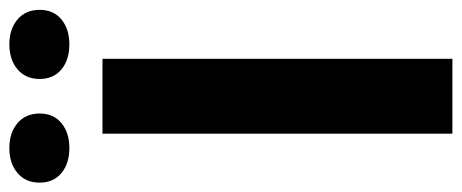

<svg xmlns="http://www.w3.org/2000/svg" viewBox="-334 -662 963 400"><g transform="rotate(-90 147.0 -461.5)"><path d="M69 0V-729H225V0ZM307 -814.5Q287 -798 255 -798Q223 -798 203 -814.5Q183 -831 183 -860Q183 -889 203 -906Q223 -923 255 -923Q287 -923 307 -906Q327 -889 327 -860Q327 -831 307 -814.5ZM91 -814.5Q71 -798 39 -798Q7 -798 -13 -814.5Q-33 -831 -33 -860Q-33 -889 -13 -906Q7 -923 39 -923Q71 -923 91 -906Q111 -889 111 -860Q111 -831 91 -814.5Z"/></g></svg>

Font: Mona Sans
Style: Bold
Weight: 700
Designer: Deni Anggara
Foundry: GitHub
Version: Version 2.000;Glyphs 3.2.3 (3260)